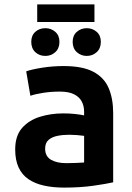

<svg xmlns="http://www.w3.org/2000/svg" viewBox="-20 -840 600 872"><path d="M271 12Q221 12 180 3Q139 -6 109.5 -26Q80 -46 64.5 -79.5Q49 -113 49 -161Q49 -223 80 -258.5Q111 -294 161 -309.5Q211 -325 267 -325Q295 -325 319 -322.5Q343 -320 362 -316V-333Q362 -359 351 -379.5Q340 -400 316 -412Q292 -424 252 -424Q213 -424 177 -418.5Q141 -413 118 -405L99 -516Q124 -525 171.5 -532.5Q219 -540 269 -540Q355 -540 404 -514Q453 -488 473.5 -440Q494 -392 494 -326V-12Q464 -5 404.5 3.5Q345 12 271 12ZM281 -99Q303 -99 324.5 -100Q346 -101 362 -102V-223Q349 -225 330 -226.5Q311 -228 295 -228Q266 -228 241 -223Q216 -218 200.5 -204.5Q185 -191 185 -165Q185 -130 211.5 -114.5Q238 -99 281 -99ZM149 -740V-820H409V-740ZM186 -586Q159 -586 140.5 -603Q122 -620 122 -650Q122 -679 140.5 -695.5Q159 -712 186 -712Q212 -712 231 -695.5Q250 -679 250 -650Q250 -620 231 -603Q212 -586 186 -586ZM374 -586Q348 -586 329 -603Q310 -620 310 -650Q310 -679 329 -695.5Q348 -712 374 -712Q400 -712 419 -695.5Q438 -679 438 -650Q438 -620 419 -603Q400 -586 374 -586Z"/></svg>

Font: Ubuntu Sans Mono
Style: Bold
Weight: 700
Monospace: yes
Designer: Dalton Maag Ltd
Foundry: Dalton Maag Ltd
Version: Version 1.006